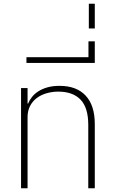

<svg xmlns="http://www.w3.org/2000/svg" viewBox="-20 -1011 612 1031"><path d="M93 -538H128V-455H131Q138 -473 152 -490.5Q166 -508 186.5 -521Q207 -534 235 -542Q263 -550 300 -550Q391 -550 440 -497.5Q489 -445 489 -345V0H454V-340Q454 -433 412.5 -476Q371 -519 293 -519Q261 -519 231 -510.5Q201 -502 178 -485Q155 -468 141.5 -442Q128 -416 128 -382V0H93Z M122 -704H455V-789H489V-673H122Z M457 -991H489V-858H457Z"/></svg>

Font: IBM Plex Sans Thai ExtraLight
Style: Regular
Weight: 200
Designer: Mike Abbink, Paul van der Laan, Pieter van Rosmalen, Ben Mitchell, Mark Frömberg
Foundry: Bold Monday
Version: Version 1.1